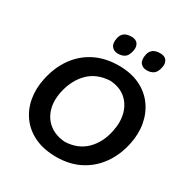

<svg xmlns="http://www.w3.org/2000/svg" viewBox="-210 -1104 1235 1285"><g transform="rotate(30 407.5 -462.0)"><path d="M401.5 12.5Q305.5 12.5 235.5 -20.5Q165.5 -53.5 123 -111Q80.5 -168.5 67.2 -242.5Q54 -316.5 71.5 -398Q93 -499 145.8 -572.8Q198.5 -646.5 278.5 -686.8Q358.5 -727 462.5 -727Q556 -727 625 -693.8Q694 -660.5 736.2 -602.5Q778.5 -544.5 792 -469.8Q805.5 -395 787.5 -312Q767 -216 715 -142.8Q663 -69.5 583.8 -28.5Q504.5 12.5 401.5 12.5ZM403.5 -104Q501.5 -108.5 563.2 -169.5Q625 -230.5 645 -328Q661.5 -405.5 644 -468Q626.5 -530.5 579.8 -568.5Q533 -606.5 461 -610.5Q360 -605.5 297.5 -543.5Q235 -481.5 213 -380Q196.5 -302.5 215.8 -241.5Q235 -180.5 283.8 -144.2Q332.5 -108 403.5 -104ZM636.5 -792.5Q604 -792.5 587.2 -814.8Q570.5 -837 579.5 -880.5Q592 -937 659 -937Q695.5 -937 709.8 -915.8Q724 -894.5 718 -864.5Q709.5 -821.5 688.2 -807Q667 -792.5 636.5 -792.5ZM414.5 -792.5Q382 -792.5 364.8 -814.8Q347.5 -837 357.5 -880.5Q369.5 -937 437 -937Q473 -937 487.2 -915.8Q501.5 -894.5 495.5 -864.5Q487.5 -821.5 466.2 -807Q445 -792.5 414.5 -792.5Z"/></g></svg>

Font: Commissioner Loud SemiBold
Style: Italic
Weight: 600
Italic angle: -12°
Designer: Kostas Bartsokas
Foundry: Kostas Bartsokas
Version: Version 1.000; ttfautohint (v1.8.3)